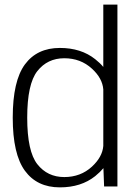

<svg xmlns="http://www.w3.org/2000/svg" viewBox="-20 -805 586 829"><path d="M429.5 0H487V-785H426V-516Q412 -533 391 -549.5Q330 -598 238.5 -598Q140 -598 87.5 -526.8Q35 -455.5 35 -297Q35 -139.5 87.5 -67.8Q140 4 238.5 4Q330 4 391 -44.5Q412.5 -62 426.5 -79ZM426 -175Q422 -127 377 -85.5Q328 -40.5 257.5 -40.5Q185 -40.5 141.2 -96Q97.5 -151.5 97.5 -297Q97.5 -442.5 141.2 -498Q185 -553.5 257.5 -553.5Q328 -553.5 377 -508.5Q422 -467.5 426 -419Z"/></svg>

Font: Anybody Light
Style: Regular
Weight: 300
Designer: Tyler Finck
Foundry: Etcetera Type Company
Version: Version 1.111; ttfautohint (v1.8.4)